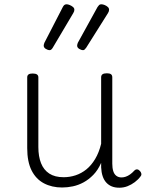

<svg xmlns="http://www.w3.org/2000/svg" viewBox="-20 -857 686 896"><path d="M270 18Q222 18 185 -1.5Q148 -21 127.5 -61.5Q107 -102 107 -166V-496Q107 -505 113 -509.5Q119 -514 132 -514Q146 -514 152.5 -509.5Q159 -505 159 -496V-171Q159 -127 171.5 -95.5Q184 -64 210 -47Q236 -30 277 -30Q306 -30 333 -39Q360 -48 383 -66.5Q406 -85 424 -115Q442 -145 452 -186V-496Q452 -506 458.5 -510.5Q465 -515 479 -515Q492 -515 498 -510.5Q504 -506 504 -496V-93Q504 -73 508.5 -58.5Q513 -44 523 -36.5Q533 -29 547 -29Q557 -29 567 -32.5Q577 -36 587 -43Q597 -50 607 -61Q613 -67 620 -66.5Q627 -66 633 -59Q638 -54 639.5 -47Q641 -40 636 -34Q625 -19 609 -7Q593 5 575 12Q557 19 537 19Q517 19 502 13Q487 7 476 -5Q465 -17 459 -35Q453 -53 452 -76V-97Q437 -63 415.5 -41Q394 -19 370 -6Q346 7 320.5 12.5Q295 18 270 18ZM212 -623Q203 -623 193.5 -629Q184 -635 184 -644Q184 -646 184.5 -648.5Q185 -651 187 -657L273 -824Q276 -830 280 -833.5Q284 -837 291 -837Q297 -837 305.5 -833.5Q314 -830 320.5 -824.5Q327 -819 327 -812Q327 -808 326 -804.5Q325 -801 322 -796L226 -634Q223 -629 219.5 -626Q216 -623 212 -623ZM368 -623Q359 -623 349.5 -629Q340 -635 340 -644Q340 -646 340.5 -648.5Q341 -651 343 -657L435 -824Q439 -830 442.5 -833.5Q446 -837 453 -837Q460 -837 468.5 -833.5Q477 -830 483 -824.5Q489 -819 489 -812Q489 -808 488 -804.5Q487 -801 484 -796L382 -634Q378 -629 375 -626Q372 -623 368 -623Z"/></svg>

Font: Playwrite CL ExtraLight
Style: Regular
Weight: 200
Designer: Veronika Burian, José Scaglione
Foundry: TypeTogether
Version: Version 1.002